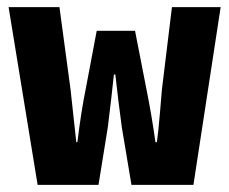

<svg xmlns="http://www.w3.org/2000/svg" viewBox="-20 -516 640 536"><path d="M85 0 4 -496H146L177 -266Q180 -241 185 -192Q190 -143 193 -119H196Q207 -208 219 -266L250 -430H357L389 -266Q403 -197 414 -119H418Q422 -148 426.5 -200.5Q431 -253 432 -266L460 -496H596L520 0H347L320 -161Q310 -235 302 -308H298Q292 -250 281 -161L255 0Z"/></svg>

Font: TypoPRO Source Code Pro
Style: Bold
Weight: 700
Monospace: yes
Designer: Paul D. Hunt, Teo Tuominen
Foundry: Adobe Systems Incorporated
Version: Version 2.010;PS 1.0;hotconv 1.0.84;makeotf.lib2.5.63406